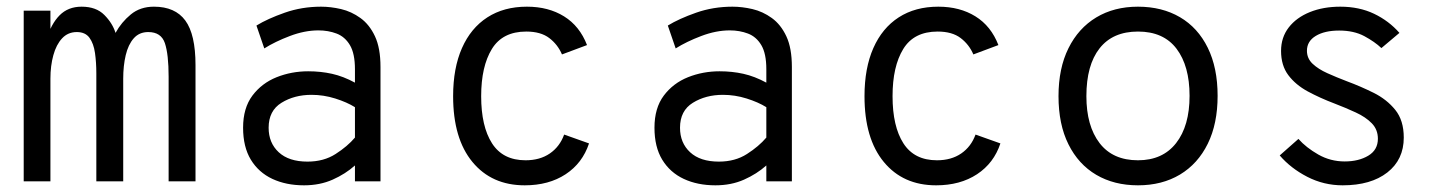

<svg xmlns="http://www.w3.org/2000/svg" viewBox="-20 -543 4352 575"><path d="M51 0V-511H131V-416.5L119 -424.5Q133 -471.5 158.5 -497.2Q184 -523 224.5 -523Q268 -523 292.5 -498.2Q317 -473.5 326 -444.5Q343.5 -476.5 371.8 -499.8Q400 -523 441 -523Q504.5 -523 535 -481.5Q565.5 -440 565.5 -348V0H485V-313Q485 -380.5 473.8 -413.8Q462.5 -447 424 -447Q397 -447 380.5 -428.2Q364 -409.5 356.5 -377.8Q349 -346 349 -307.5V0H268.5V-323.5Q268.5 -356 264.5 -384.2Q260.5 -412.5 248 -429.8Q235.5 -447 210 -447Q183.5 -447 166 -428.2Q148.5 -409.5 139.8 -377.8Q131 -346 131 -307.5V0Z M890.5 12Q837 12 795.8 -7.2Q754.5 -26.5 731.2 -64.8Q708 -103 708 -160.5Q708 -219.5 736 -256.8Q764 -294 808.5 -311.8Q853 -329.5 903 -329.5Q940.5 -329.5 974.2 -322Q1008 -314.5 1043 -295.5V-335.5Q1043 -382.5 1028 -407.8Q1013 -433 988 -442.5Q963 -452 933.5 -452Q892.5 -452 848.2 -435.2Q804 -418.5 771.5 -398L748 -466.5Q781.5 -487 832.8 -505Q884 -523 941.5 -523Q970.5 -523 1001.5 -515.8Q1032.5 -508.5 1059.5 -489Q1086.5 -469.5 1103 -434.2Q1119.5 -399 1119.5 -342.5V0H1043V-47.5Q1014.5 -22 976.2 -5Q938 12 890.5 12ZM901 -59Q949.5 -59 985 -81.8Q1020.5 -104.5 1043 -131V-222Q1019 -237 984 -248Q949 -259 913 -259Q861.5 -259 823 -235.2Q784.5 -211.5 784.5 -160.5Q784.5 -115 814.8 -87Q845 -59 901 -59Z M1551.5 12Q1452.5 12 1394.8 -58Q1337 -128 1337 -255Q1337 -339 1363.5 -399Q1390 -459 1439.5 -491Q1489 -523 1558 -523Q1622.5 -523 1669.2 -494Q1716 -465 1738 -408L1663 -380Q1650.5 -409.5 1625 -429Q1599.5 -448.5 1556 -448.5Q1485 -448.5 1453 -396.2Q1421 -344 1421 -255Q1421 -164.5 1453.5 -113.8Q1486 -63 1554 -63Q1597 -63 1626.8 -83.5Q1656.5 -104 1669.5 -140L1744 -113.5Q1724.5 -54.5 1674 -21.2Q1623.5 12 1551.5 12Z M2122.5 12Q2069 12 2027.8 -7.2Q1986.5 -26.5 1963.2 -64.8Q1940 -103 1940 -160.5Q1940 -219.5 1968 -256.8Q1996 -294 2040.5 -311.8Q2085 -329.5 2135 -329.5Q2172.5 -329.5 2206.2 -322Q2240 -314.5 2275 -295.5V-335.5Q2275 -382.5 2260 -407.8Q2245 -433 2220 -442.5Q2195 -452 2165.5 -452Q2124.5 -452 2080.2 -435.2Q2036 -418.5 2003.5 -398L1980 -466.5Q2013.5 -487 2064.8 -505Q2116 -523 2173.5 -523Q2202.5 -523 2233.5 -515.8Q2264.5 -508.5 2291.5 -489Q2318.5 -469.5 2335 -434.2Q2351.5 -399 2351.5 -342.5V0H2275V-47.5Q2246.5 -22 2208.2 -5Q2170 12 2122.5 12ZM2133 -59Q2181.5 -59 2217 -81.8Q2252.5 -104.5 2275 -131V-222Q2251 -237 2216 -248Q2181 -259 2145 -259Q2093.5 -259 2055 -235.2Q2016.5 -211.5 2016.5 -160.5Q2016.5 -115 2046.8 -87Q2077 -59 2133 -59Z M2783.5 12Q2684.5 12 2626.8 -58Q2569 -128 2569 -255Q2569 -339 2595.5 -399Q2622 -459 2671.5 -491Q2721 -523 2790 -523Q2854.5 -523 2901.2 -494Q2948 -465 2970 -408L2895 -380Q2882.5 -409.5 2857 -429Q2831.5 -448.5 2788 -448.5Q2717 -448.5 2685 -396.2Q2653 -344 2653 -255Q2653 -164.5 2685.5 -113.8Q2718 -63 2786 -63Q2829 -63 2858.8 -83.5Q2888.5 -104 2901.5 -140L2976 -113.5Q2956.5 -54.5 2906 -21.2Q2855.5 12 2783.5 12Z M3388 12Q3316.5 12 3263 -19.5Q3209.5 -51 3179.8 -110.8Q3150 -170.5 3150 -255Q3150 -338.5 3179.8 -398.5Q3209.5 -458.5 3263 -490.8Q3316.5 -523 3388 -523Q3460 -523 3513.8 -491.5Q3567.5 -460 3597 -400Q3626.5 -340 3626.5 -256Q3626.5 -172.5 3597 -112.5Q3567.5 -52.5 3513.8 -20.2Q3460 12 3388 12ZM3388 -63Q3462 -63 3502.2 -114.5Q3542.5 -166 3542.5 -256Q3542.5 -345.5 3503.5 -397Q3464.5 -448.5 3388 -448.5Q3312.5 -448.5 3273 -398.2Q3233.5 -348 3233.5 -255Q3233.5 -166 3273 -114.5Q3312.5 -63 3388 -63Z M4001 12Q3944.5 12 3895 -13.5Q3845.5 -39 3812.5 -77.5L3868.5 -127Q3891.5 -101 3928 -80.2Q3964.5 -59.5 4007 -59.5Q4049 -59.5 4077.8 -76.8Q4106.5 -94 4106.5 -127.5Q4106.5 -155 4088.2 -173.8Q4070 -192.5 4040.2 -206.2Q4010.5 -220 3976.5 -233Q3933 -249.5 3896.5 -269.2Q3860 -289 3838.2 -318Q3816.5 -347 3816.5 -390.5Q3816.5 -431 3839.5 -460.8Q3862.5 -490.5 3902.8 -506.8Q3943 -523 3994 -523Q4050.5 -523 4095 -501.8Q4139.5 -480.5 4171 -444.5L4117 -399Q4097 -418 4065.8 -434.8Q4034.5 -451.5 3990.5 -451.5Q3947 -451.5 3920.5 -435.5Q3894 -419.5 3894 -391Q3894 -368 3911 -352Q3928 -336 3955.2 -323.8Q3982.5 -311.5 4014 -299.5Q4054.5 -284.5 4093.8 -265Q4133 -245.5 4158.5 -214Q4184 -182.5 4184 -131Q4184 -65 4134.8 -26.5Q4085.5 12 4001 12Z"/></svg>

Font: Overpass Mono
Style: Regular
Weight: 400
Designer: Delve Withrington, Dave Bailey
Foundry: Delve Fonts LLC
Version: Version 4.000